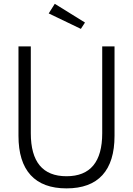

<svg xmlns="http://www.w3.org/2000/svg" viewBox="-20 -1000 716 1034"><path d="M338.2 14.5Q210.5 14.5 145 -57Q79.5 -128.6 79.5 -268.6V-750H145.9V-282.7Q145.9 -50.9 338.2 -50.9Q530.5 -50.9 530.5 -282.7V-750H596.8V-268.6Q596.8 -128.6 531.6 -57Q466.4 14.5 338.2 14.5ZM415.5 -844.5 242.3 -927.7 275 -979.5 437.7 -878.6Z"/></svg>

Font: Spartan
Style: Regular
Weight: 400
Designer: Matt Bailey, Mirko Velimirovic
Foundry: Matt Bailey
Version: Version 1.005